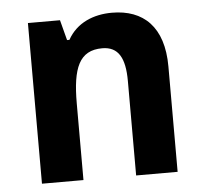

<svg xmlns="http://www.w3.org/2000/svg" viewBox="-45 -603 692 650"><g transform="rotate(-5 301.0 -278.0)"><path d="M358 -556C296 -556 238 -533 207 -477H199L181 -546H72V0H213V-260C213 -381 237 -439 315 -439C370 -439 392 -399 392 -321V0H533V-358C533 -493 465 -556 358 -556Z"/></g></svg>

Font: Noto Sans Kannada SemiCondensed
Style: Bold
Weight: 700
Width: 4
Designer: Jelle Bosma - Monotype Design Team
Foundry: Monotype Imaging Inc.
Version: Version 2.005